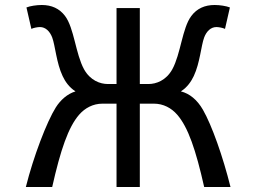

<svg xmlns="http://www.w3.org/2000/svg" viewBox="-20 -745 1026 765"><path d="M537.1 -712.9H444.3V-410.2H410.2C378.9 -410.2 339.8 -424.3 314.9 -468.8C281.2 -530.3 275.4 -633.3 239.3 -681.2C216.8 -711.4 185.1 -725.1 146.5 -725.1C125.5 -725.1 100.1 -721.2 85.4 -715.3L105 -629.9C112.8 -633.8 128.9 -637.2 139.2 -637.2C161.6 -637.2 178.7 -620.1 188 -595.7C200.2 -563 204.6 -494.6 229.5 -441.9C239.7 -420.4 254.9 -397.5 280.8 -380.9C248.5 -371.1 221.2 -346.7 202.6 -317.4C166.5 -260.3 113.3 -121.1 83 0H188C221.2 -147.5 252 -238.3 295.4 -288.1C318.4 -314.5 350.6 -332 388.2 -332H444.3V0H537.1V-332H593.3C630.9 -332 663.1 -314.5 686 -288.1C729.5 -238.3 760.3 -147.5 793.5 0H898.4C868.2 -121.1 824.2 -245.6 788.6 -307.6C765.6 -347.7 735.4 -372.1 700.7 -380.9C726.6 -397.5 741.7 -420.4 752 -441.9C776.9 -494.6 781.2 -563 793.5 -595.7C802.7 -620.1 819.8 -637.2 842.3 -637.2C852.5 -637.2 868.7 -633.8 876.5 -629.9L896 -715.3C881.3 -721.2 856 -725.1 835 -725.1C796.4 -725.1 764.6 -711.4 742.2 -681.2C706.1 -633.3 700.2 -530.3 666.5 -468.8C641.6 -424.3 602.5 -410.2 571.3 -410.2H537.1Z"/></svg>

Font: Andika
Style: Regular
Weight: 400
Designer: Victor Gaultney, Annie Olsen, Julie Remington, Don Collingsworth, Eric Hays
Foundry: SIL International
Version: Version 1.000